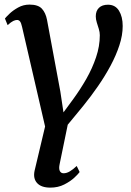

<svg xmlns="http://www.w3.org/2000/svg" viewBox="-20 -584 586 856"><path d="M308.5 -145Q338 -185.5 364.8 -232.2Q391.5 -279 408.2 -328.5Q425 -378 425 -427Q425 -440.5 420.5 -455Q416 -469.5 411.5 -483.8Q407 -498 407 -511Q407 -535.5 421.2 -549.2Q435.5 -563 461.5 -563Q494 -563 510.5 -536.2Q527 -509.5 527 -468Q527 -426.5 512.2 -381.8Q497.5 -337 473 -291.2Q448.5 -245.5 417.2 -200.2Q386 -155 352 -113Q334 -91 315.8 -69Q297.5 -47 282 -28L246 147Q241.5 167.5 246.5 178Q251.5 188.5 263.5 188.5Q277 188.5 291 180.2Q305 172 322 156L335 183Q329.5 191 311.8 207.8Q294 224.5 266.5 238.5Q239 252.5 204.5 252.5Q164 252.5 145.5 232.2Q127 212 134 178L181 -20L78.5 -463.5Q74.5 -482 69.2 -488.5Q64 -495 56 -495Q48.5 -495 39 -490.5Q29.5 -486 14 -472L2 -501.5Q6.5 -507.5 22 -522.5Q37.5 -537.5 60.8 -550.5Q84 -563.5 111.5 -563.5Q150 -563.5 166.8 -545.2Q183.5 -527 189.5 -496L249 -176L263 -83Z"/></svg>

Font: Merriweather 28pt Medium
Style: Italic
Weight: 500
Italic angle: -7.8°
Version: Version 2.101